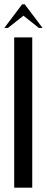

<svg xmlns="http://www.w3.org/2000/svg" viewBox="-23 -873 218 893"><path d="M127 -699V0H43V-699ZM80 -853H92L175 -743H158L86 -800L14 -743H-3Z"/></svg>

Font: Moniqa SemBd Narrow Heading
Style: Regular
Weight: 600
Width: 4
Designer: Rajesh Rajput
Foundry: Rajesh Rajput
Version: Version 1.000